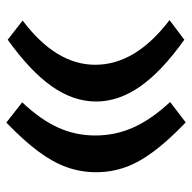

<svg xmlns="http://www.w3.org/2000/svg" viewBox="-20 -571 602 602"><g transform="rotate(90 281.0 -270.0)"><path d="M363.8 -551.3Q420.4 -497.1 454.8 -450.9Q489.3 -404.8 504.6 -361.3Q520 -317.9 520 -270.5Q520 -223.1 504.6 -179.4Q489.3 -135.7 455.1 -89.6Q420.9 -43.5 364.3 11.2L300.8 -38.6Q355.5 -96.7 380.1 -151.4Q404.8 -206.1 404.8 -267.6Q404.8 -331.1 379.6 -387.2Q354.5 -443.4 299.8 -502.4ZM104.5 -546.9Q204.1 -476.1 251.2 -408.4Q298.3 -340.8 298.3 -270.5Q298.3 -199.7 251.2 -132.1Q204.1 -64.5 104.5 6.8L44.4 -40Q183.1 -144.5 183.1 -267.6Q183.1 -394 43 -500.5Z"/></g></svg>

Font: Pinar-DS2-FD Bold
Style: Regular
Weight: 700
Designer: Amin Abedi
Version: Version 3.000